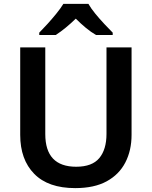

<svg xmlns="http://www.w3.org/2000/svg" viewBox="-20 -958 781 988"><path d="M657 -264Q657 -184 625 -122Q593 -60 529 -25Q465 10 367 10Q228 10 156 -63.5Q84 -137 84 -264V-714H213V-268Q213 -100 372 -100Q454 -100 491 -144.5Q528 -189 528 -269V-714H657ZM435 -938Q448 -915 470.5 -887.5Q493 -860 517.5 -834Q542 -808 560 -790V-778H474Q448 -793 422 -814.5Q396 -836 370 -862Q343 -836 318 -815.5Q293 -795 267 -778H182V-790Q201 -809 224.5 -835Q248 -861 270 -888Q292 -915 306 -938Z"/></svg>

Font: Noto Sans Meetei Mayek SemiBold
Style: Regular
Weight: 600
Designer: Monotype Design Team and Neelakash Kshetrimayum
Foundry: Monotype Imaging Inc.
Version: Version 2.002; ttfautohint (v1.8.4.7-5d5b)